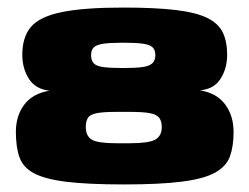

<svg xmlns="http://www.w3.org/2000/svg" viewBox="-20 -484 660 508"><path d="M308 4Q213 4 156 -3Q99 -10 70 -25.5Q41 -41 31.5 -68Q22 -95 22 -135Q22 -178 44.5 -207.5Q67 -237 111 -244Q74 -248 56.5 -275.5Q39 -303 39 -339Q39 -386 62 -413Q85 -440 143.5 -452Q202 -464 306 -464Q391 -464 445 -457.5Q499 -451 528.5 -436.5Q558 -422 569.5 -398Q581 -374 581 -339Q581 -303 563.5 -275.5Q546 -248 509 -245Q553 -238 575.5 -208Q598 -178 598 -135Q598 -97 588.5 -70.5Q579 -44 549.5 -27.5Q520 -11 462 -3.5Q404 4 308 4ZM288 -105H324Q373 -105 390.5 -114.5Q408 -124 408 -148Q408 -163 401.5 -172Q395 -181 377 -184.5Q359 -188 324 -188H288Q253 -188 235.5 -184.5Q218 -181 212.5 -172Q207 -163 207 -148Q207 -124 223 -114.5Q239 -105 288 -105ZM306 -304Q338 -304 356.5 -306.5Q375 -309 383 -316.5Q391 -324 391 -338Q391 -352 383.5 -359Q376 -366 357.5 -368.5Q339 -371 306 -371Q273 -371 254.5 -368.5Q236 -366 228.5 -359Q221 -352 221 -338Q221 -324 228 -316.5Q235 -309 253.5 -306.5Q272 -304 306 -304Z"/></svg>

Font: Genos Thin Black
Style: Regular
Weight: 900
Version: Version 1.010